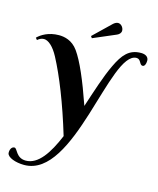

<svg xmlns="http://www.w3.org/2000/svg" viewBox="-244 -1043 1167 1417"><g transform="rotate(15 339.0 -334.0)"><path d="M82 228C7 228 0 156 -22 156C-46 156 -56 184 -54 207C-50 239 13 262 79 262C460 262 477 -716 677 -716C712 -716 709 -671 734 -671C749 -671 758 -690 758 -716C758 -745 734 -760 700 -760C609 -760 564 -706 518 -609C474 -517 436 -395 396 -274C333 -456 277 -586 227 -656C182 -719 122 -730 81 -730C1 -730 -53 -695 -80 -668L-68 -653C-56 -663 -40 -674 -19 -674C15 -674 56 -638 92 -570C160 -442 236 -252 306 -19C247 122 177 228 82 228ZM320 -771 493 -845C509 -852 522 -865 522 -882C522 -905 503 -930 479 -930C467 -930 454 -923 443 -913L310 -785Z"/></g></svg>

Font: Berkshire Swash
Style: Regular
Weight: 700
Designer: Astigmatic (AOETI)
Foundry: Astigmatic (AOETI)
Version: Version 1.000